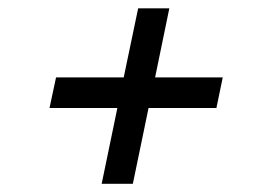

<svg xmlns="http://www.w3.org/2000/svg" viewBox="-20 -515 640 460"><path d="M114.3 -329.6H276.4L311 -495.1H385.7L351.6 -329.6H513.7L498.5 -256.3H335.9L298.3 -74.7H223.6L261.2 -256.3H98.6Z"/></svg>

Font: Anka/Coder
Style: Italic
Weight: 400
Italic angle: -12°
Monospace: yes
Version: Version 001.100